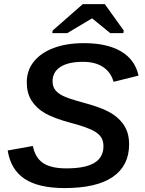

<svg xmlns="http://www.w3.org/2000/svg" viewBox="-20 -909 707 938"><path d="M295.4 9.8Q168 9.8 100.1 -35.4Q32.2 -80.6 17.6 -173.8L140.6 -195.8Q151.9 -138.7 190.4 -112.5Q229 -86.4 304.2 -86.4Q396.5 -86.4 440.9 -113.3Q485.4 -140.1 485.4 -194.8Q485.4 -218.8 475.6 -235.6Q465.8 -252.4 444.8 -265.6Q429.2 -275.4 400.1 -286.1Q371.1 -296.9 328.1 -308.1Q241.2 -331.5 198.2 -356.9Q155.8 -382.3 133.3 -418.7Q110.8 -455.1 110.8 -506.8Q110.8 -565.4 145.5 -608.4Q180.2 -651.4 242.9 -674.8Q305.7 -698.2 390.1 -698.2Q503.4 -698.2 571.8 -657.7Q640.1 -617.2 656.7 -539.6L534.7 -509.3Q522 -555.7 484.1 -581.3Q446.3 -606.9 384.8 -606.9Q313.5 -606.9 275.1 -582Q236.8 -557.1 236.8 -511.7Q236.8 -486.8 249.5 -470Q262.2 -453.1 288.1 -440.4Q300.8 -434.1 326.4 -425.5Q352.1 -417 390.1 -406.7Q458 -388.2 494.1 -371.3Q530.3 -354.5 552.2 -335Q580.6 -311 595.7 -279.3Q610.8 -247.6 610.8 -204.1Q610.8 -100.1 531.7 -45.2Q452.6 9.8 295.4 9.8ZM428.7 -818.8 308.6 -747.1H235.4L237.3 -759.8L384.3 -888.7H492.2L584.5 -759.8L582.5 -747.1H518.6L430.7 -818.8Z"/></svg>

Font: Arimo SemiBold
Style: Italic
Weight: 600
Italic angle: -12°
Version: Version 1.33